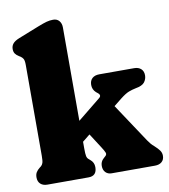

<svg xmlns="http://www.w3.org/2000/svg" viewBox="-84 -827 792 898"><g transform="rotate(-10 312.0 -377.5)"><path d="M68.5 0Q48 0 36 -11Q24 -22 24 -42Q24 -56.5 30 -66.2Q36 -76 47 -84.5L53.5 -89.5Q59.5 -94.5 62.8 -103.8Q66 -113 66 -138V-569Q66 -590 61.2 -598Q56.5 -606 48 -611.5L42 -615Q30.5 -622 24.5 -630.5Q18.5 -639 18.5 -652.5Q18.5 -667.5 27.5 -678.2Q36.5 -689 57.5 -697.5L156 -736.5Q181.5 -746.5 197 -750.8Q212.5 -755 228.5 -755Q247 -755 257.2 -742.8Q267.5 -730.5 267.5 -711.5V-268L375.5 -355.5Q391.5 -367.5 375 -380.5L367 -387Q351 -401.5 351 -423.5Q351 -443.5 363.2 -454.8Q375.5 -466 397 -466H562.5Q583 -466 595 -455Q607 -444 607 -424.5Q607 -406.5 596 -392Q585 -377.5 552.5 -372Q535.5 -368.5 519.8 -362.5Q504 -356.5 479 -337L441.5 -307L563.5 -123Q571.5 -111.5 577.5 -104.5Q583.5 -97.5 592.5 -90Q608 -76 616 -64.8Q624 -53.5 624 -39.5Q624 -21 612 -10.5Q600 0 579.5 0H373.5Q356 0 345 -11.2Q334 -22.5 334 -42Q334 -62 348.5 -75L355.5 -81.5Q367 -90 363 -100Q359 -110 348 -127L303 -197L267.5 -168.5V-138Q267.5 -110.5 269.8 -100.2Q272 -90 279 -84.5L286 -78.5Q303.5 -64.5 303.5 -42Q303.5 0 264 0Z"/></g></svg>

Font: Fraunces 72pt S100 Black
Style: Regular
Weight: 900
Version: Version 1.000; ttfautohint (v1.8.3)